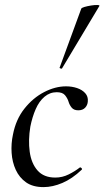

<svg xmlns="http://www.w3.org/2000/svg" viewBox="-20 -752 427 785"><path d="M158 13Q114 13 86.5 -6.5Q59 -26 44.5 -57.5Q30 -89 27.5 -127Q25 -165 33 -202Q45 -264 80 -308Q115 -352 160.5 -375.5Q206 -399 250 -399Q274 -399 295 -392Q316 -385 328.5 -371Q341 -357 339 -337Q338 -322 328 -311.5Q318 -301 300 -301Q282 -301 273 -312Q264 -323 260 -337Q256 -350 246 -362.5Q236 -375 212 -375Q184 -375 162 -356.5Q140 -338 126 -306Q112 -274 104 -234Q95 -179 101.5 -131.5Q108 -84 133.5 -55Q159 -26 206 -26Q235 -26 261 -39Q287 -52 306 -67Q309 -69 313 -65Q317 -61 314 -58Q275 -21 235 -4Q195 13 158 13ZM234 -473Q233 -470 227.5 -472Q222 -474 224 -476L312 -716Q313 -720 325 -723.5Q337 -727 352.5 -729.5Q368 -732 378.5 -731.5Q389 -731 386 -727Z"/></svg>

Font: Cormorant Medium
Style: Italic
Weight: 500
Italic angle: -10°
Designer: Christian Thalmann (Catharsis Fonts)
Foundry: Catharsis Fonts
Version: Version 4.000